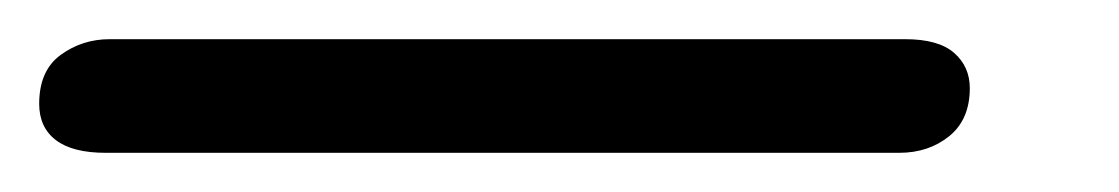

<svg xmlns="http://www.w3.org/2000/svg" viewBox="-51 -20 571 98"><path d="M3 58Q-14 58 -22.5 51.5Q-31 45 -31 33Q-31 16 -20 8Q-9 0 5 0H411Q428 0 436 7Q444 14 444 25Q444 41 433.5 49.5Q423 58 408 58Z"/></svg>

Font: Nunito ExtraLight Medium
Style: Italic
Weight: 500
Italic angle: -9°
Version: Version 3.602